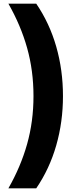

<svg xmlns="http://www.w3.org/2000/svg" viewBox="-20 -819 416 1055"><path d="M326 -291Q326 -149 289 -20Q252 109 179 216H26Q94 97 129 -27.5Q164 -152 164 -291Q164 -431 129 -555.5Q94 -680 26 -799H179Q252 -692 289 -563Q326 -434 326 -291Z"/></svg>

Font: Noto Sans Sinhala ExtraCondensed Black
Style: Regular
Weight: 900
Width: 2
Designer: Jelle Bosma - Monotype Design Team
Foundry: Monotype Imaging Inc.
Version: Version 2.006; ttfautohint (v1.8.4.7-5d5b)